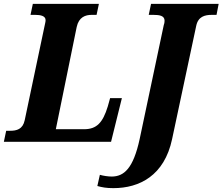

<svg xmlns="http://www.w3.org/2000/svg" viewBox="-37 -734 1152 994"><path d="M-17 0H538L594 -226H533L521 -183C495 -98 463 -65 398 -65H252L360 -594C371 -646 406 -657 437 -657H463L475 -714H133L121 -657H146C172 -657 199 -652 199 -630C199 -620 196 -612 193 -596L91 -112C81 -64 48 -57 16 -57H-5ZM550 240C685 240 814 175 854 -14L979 -601C989 -648 1023 -657 1059 -657H1084L1095 -714H745L733 -657H758C788 -657 815 -653 815 -627C815 -621 814 -612 811 -605L686 -14C653 138 605 180 541 180C523 180 496 176 480 171L467 229C492 236 514 240 550 240Z"/></svg>

Font: Noto Serif SemiCondensed Extra
Style: Italic
Weight: 800
Width: 4
Italic angle: -12°
Designer: Monotype Design Team
Foundry: Monotype Imaging Inc.
Version: Version 1.901